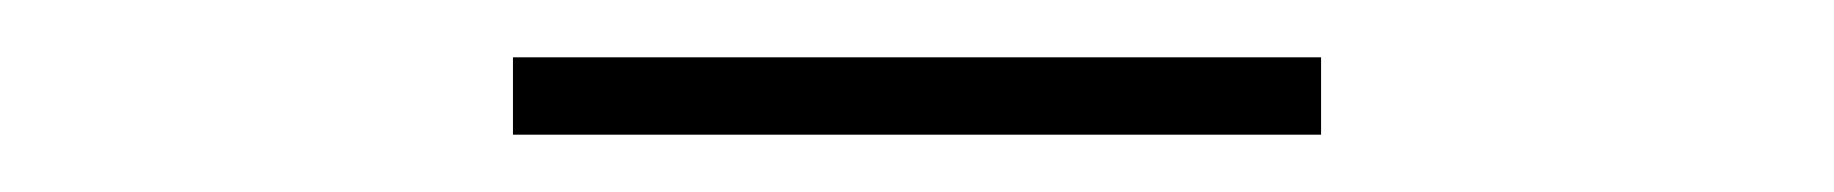

<svg xmlns="http://www.w3.org/2000/svg" viewBox="-20 -697 640 67"><path d="M159 -650V-677H441V-650Z"/></svg>

Font: Montserrat ExtraLight
Style: Regular
Weight: 200
Designer: Julieta Ulanovsky
Foundry: Julieta Ulanovsky
Version: Version 9.000; ttfautohint (v1.8.4.7-5d5b)